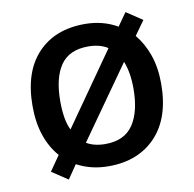

<svg xmlns="http://www.w3.org/2000/svg" viewBox="-71 -638 750 744"><g transform="rotate(-10 304.5 -266.5)"><path d="M558 -270Q558 -136 489 -63Q420 10 303 10Q268 10 237 2.5Q206 -5 178 -20L141 34L78 -8L119 -67Q87 -103 69.5 -154Q52 -205 52 -270Q52 -404 120 -476.5Q188 -549 306 -549Q377 -549 434 -516L470 -567L533 -525L493 -469Q523 -433 540.5 -383.5Q558 -334 558 -270ZM161 -270Q161 -236 165.5 -207.5Q170 -179 181 -156L381 -441Q350 -461 304 -461Q229 -461 195 -411.5Q161 -362 161 -270ZM449 -270Q449 -334 431 -378L231 -95Q261 -77 305 -77Q380 -77 414.5 -128Q449 -179 449 -270Z"/></g></svg>

Font: Noto Sans Vithkuqi Medium
Style: Regular
Weight: 500
Version: Version 1.001